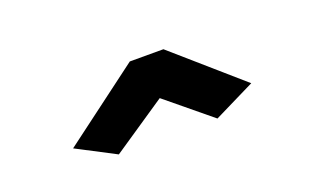

<svg xmlns="http://www.w3.org/2000/svg" viewBox="-45 -811 1090 666"><g transform="rotate(-20 500.0 -478.0)"><path d="M306 -333 164 -407 452 -623H576L822 -408L670 -333L506 -468Z"/></g></svg>

Font: Inconsolata UltraExpanded Black
Style: Regular
Weight: 900
Width: 9
Monospace: yes
Designer: Raph Levien, Cyreal, Brenton Simpson
Foundry: Raph Levien, Cyreal, Google
Version: Version 3.001; ttfautohint (v1.8.2.53-6de2)